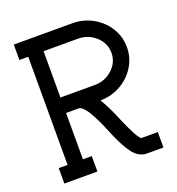

<svg xmlns="http://www.w3.org/2000/svg" viewBox="-128 -803 836 907"><g transform="rotate(-20 290.5 -349.5)"><path d="M539.6 0H456.5Q416.5 0 386.7 -38.8Q356.9 -77.6 321.8 -163.6Q296.9 -226.6 268.1 -273.9Q244.1 -310.1 227.1 -310.5H163.1V-77.6H207.5V0H41.5V-77.6H85.9V-621.1H41.5V-698.7H335Q391.1 -698.7 437.7 -672.6Q484.4 -646.5 512 -602.3Q539.6 -558.1 539.6 -504.4Q539.6 -451.7 512.2 -407.7Q484.9 -363.8 439 -337.6Q393.1 -311.5 336.4 -310.5Q367.7 -257.3 393.1 -194.3Q413.6 -145.5 432.6 -109.9Q451.2 -77.6 457.5 -77.6H539.6ZM335 -388.2Q387.2 -388.2 424.6 -422.4Q461.9 -456.5 461.9 -504.4Q461.9 -552.7 424.6 -586.9Q387.2 -621.1 335 -621.1H163.1V-388.2Z"/></g></svg>

Font: Turpis
Style: Regular
Weight: 400
Designer: GGBotNet
Foundry: f0n7
Version: 1.00